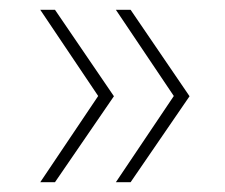

<svg xmlns="http://www.w3.org/2000/svg" viewBox="-20 -467 459 391"><path d="M92 -447 212 -271 92 -96H62L187 -282V-261L62 -447ZM246 -447 366 -271 246 -96H216L341 -282V-261L216 -447Z"/></svg>

Font: SUSE Thin
Style: Regular
Weight: 250
Designer: Rene Bieder
Foundry: SUSE
Version: Version 1.000